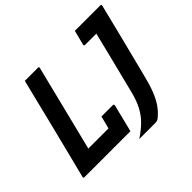

<svg xmlns="http://www.w3.org/2000/svg" viewBox="-175 -922 1219 1219"><g transform="rotate(-45 434.5 -312.5)"><path d="M19 0Q7 0 11 -11Q37 -114 63 -217.5Q89 -321 113.5 -419Q138 -517 158 -600Q164 -625 170.5 -650Q177 -675 183 -700H300Q312 -700 308 -689Q272 -544 236 -399.5Q200 -255 164 -111H345Q351 -132 356.5 -154.5Q362 -177 367 -196H469Q479 -196 477 -185Q471 -160 462.5 -126.5Q454 -93 446 -59.5Q438 -26 431 0ZM436 75Q485 42 518 9Q551 -24 573.5 -67Q596 -110 612 -174Q624 -223 642 -294Q660 -365 679.5 -443Q699 -521 716 -591H615Q604 -591 607 -602Q614 -628 619.5 -651Q625 -674 632 -700H860Q871 -700 868 -689Q840 -575 810.5 -457.5Q781 -340 744 -195Q727 -125 709 -78.5Q691 -32 670 -0.5Q649 31 621 56Q608 68 599 71.5Q590 75 575 75Z"/></g></svg>

Font: Recursive Sn Lnr St SmB
Style: Italic
Weight: 600
Italic angle: -15°
Version: Version 1.079;hotconv 1.0.112;makeotfexe 2.5.65598; ttfautoh